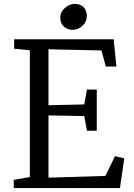

<svg xmlns="http://www.w3.org/2000/svg" viewBox="-20 -958 684 978"><path d="M50 0ZM132 -56V-702L52 -710V-758H559L573 -619H519L497 -701L227 -707V-422L409 -426L423 -502H473V-292H423L409 -367L227 -370V-53L517 -62L566 -163L613 -151L591 0H50V-42ZM422 -877Q422 -846 399.5 -826Q377 -806 349 -806Q324 -806 305.5 -822.5Q287 -839 287 -866Q287 -896 310 -917Q333 -938 360 -938Q391 -938 406.5 -921Q422 -904 422 -877Z"/></svg>

Font: Martel DemiBold
Style: Regular
Weight: 600
Designer: Dan Reynolds
Foundry: Dan Reynolds
Version: Version 1.001; ttfautohint (v1.1) -l 5 -r 5 -G 72 -x 0 -D la